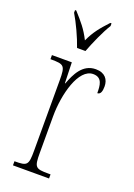

<svg xmlns="http://www.w3.org/2000/svg" viewBox="-147 -823 612 880"><g transform="rotate(20 159.0 -383.0)"><path d="M128 -606H169C186 -651 214 -715 238 -753V-766H232C195 -726 172 -699 150 -651C126 -699 102 -726 66 -766H60V-753C83 -715 113 -651 128 -606ZM36 0H212V-20H201C138 -20 132 -25 132 -96V-274C132 -382 168 -519 239 -519C284 -519 286 -480 286 -443C302 -443 307 -460 307 -483C307 -517 288 -544 243 -544C178 -544 151 -483 133 -435H131L128 -536H31V-516H34C98 -516 104 -511 104 -440V-96C104 -25 98 -20 37 -20H36Z"/></g></svg>

Font: Noto Serif Sinhala ExtraCondensed Thin
Style: Regular
Weight: 100
Width: 2
Designer: Jelle Bosma - Monotype Design Team
Foundry: Monotype Imaging Inc.
Version: Version 2.007